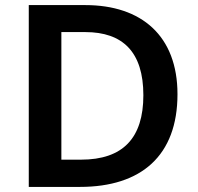

<svg xmlns="http://www.w3.org/2000/svg" viewBox="-20 -785 776 754"><path d="M677 -415C677 -644 536 -765 315 -765H93V-51H294C535 -51 677 -174 677 -415ZM543 -411C543 -243 463 -158 298 -158H221V-659H315C462 -659 543 -581 543 -411Z"/></svg>

Font: Noto Sans Tamil UI SemiBold
Style: Regular
Weight: 600
Designer: Jelle Bosma - Monotype Design Team
Foundry: Monotype Imaging Inc.
Version: Version 2.004